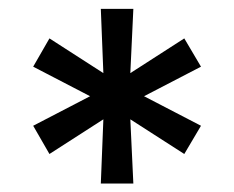

<svg xmlns="http://www.w3.org/2000/svg" viewBox="-20 -573 534 438"><path d="M210 -154.3 215.8 -300.8 92.8 -221.7 55.7 -286.1 185.5 -353.5 55.7 -420.9 92.8 -485.4 215.8 -406.2 210 -552.7H284.2L277.3 -406.2L400.4 -485.4L438.5 -420.9L308.6 -353.5L438.5 -286.1L400.4 -221.7L277.3 -300.8L284.2 -154.3Z"/></svg>

Font: WEMIX Pretendard Medium
Style: Regular
Weight: 500
Designer: Base glyphs from Inter by Rasmus Andersson; Hangeul glyphs from Noto Sans CJK(Source Han Sans) by Jang Soo-young and Kan
Foundry: Kil Hyung-jin
Version: Version 1.000